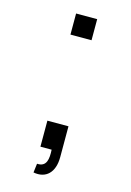

<svg xmlns="http://www.w3.org/2000/svg" viewBox="-103 -593 512 752"><g transform="rotate(15 153.0 -217.0)"><path d="M195.5 -454.5V-540H110V-454.5ZM110 104.5C162 114.5 195.5 81.5 195.5 20V-105.5H110V0H155.5C157.5 37.5 154 70.5 114.5 68Z"/></g></svg>

Font: Manrope
Style: Regular
Weight: 400
Designer: Mikhail Sharanda
Foundry: Mikhail Sharanda
Version: Version 4.505